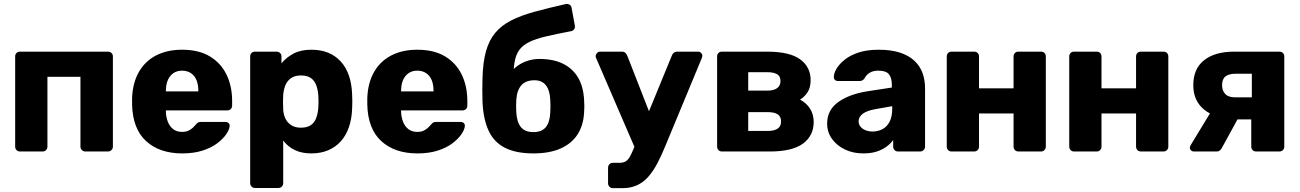

<svg xmlns="http://www.w3.org/2000/svg" viewBox="-20 -789 6772 1000"><path d="M84 0Q73 0 66 -7.5Q59 -15 59 -25V-495Q59 -506 66 -513Q73 -520 84 -520H542Q553 -520 560.5 -513Q568 -506 568 -495V-25Q568 -15 560.5 -7.5Q553 0 542 0H424Q414 0 406.5 -7.5Q399 -15 399 -25V-389H227V-25Q227 -15 220 -7.5Q213 0 202 0Z M929 10Q811 10 741 -54Q671 -118 668 -244Q668 -251 668 -262Q668 -273 668 -279Q671 -358 703.5 -414.5Q736 -471 793.5 -500.5Q851 -530 928 -530Q1016 -530 1073.5 -495Q1131 -460 1160 -400Q1189 -340 1189 -263V-239Q1189 -228 1182 -221Q1175 -214 1164 -214H844Q844 -213 844 -211Q844 -209 844 -207Q845 -178 854.5 -154Q864 -130 882.5 -116Q901 -102 928 -102Q948 -102 961.5 -108.5Q975 -115 984 -123.5Q993 -132 998 -138Q1007 -149 1012.5 -151.5Q1018 -154 1030 -154H1154Q1164 -154 1170.5 -148Q1177 -142 1176 -132Q1175 -115 1159 -91Q1143 -67 1112.5 -43.5Q1082 -20 1036 -5Q990 10 929 10ZM844 -313H1013V-315Q1013 -348 1003.5 -371.5Q994 -395 974.5 -408Q955 -421 928 -421Q902 -421 883 -408Q864 -395 854 -371.5Q844 -348 844 -315Z M1308 190Q1297 190 1290 182.5Q1283 175 1283 165V-495Q1283 -506 1290 -513Q1297 -520 1308 -520H1421Q1431 -520 1438.5 -513Q1446 -506 1446 -495V-459Q1470 -489 1508 -509.5Q1546 -530 1601 -530Q1651 -530 1689 -514.5Q1727 -499 1754.5 -469Q1782 -439 1797 -396Q1812 -353 1814 -297Q1815 -277 1815 -260Q1815 -243 1814 -223Q1812 -169 1797 -126Q1782 -83 1755 -53Q1728 -23 1689.5 -6.5Q1651 10 1601 10Q1552 10 1515.5 -7.5Q1479 -25 1455 -57V165Q1455 175 1448 182.5Q1441 190 1430 190ZM1547 -124Q1581 -124 1600 -138Q1619 -152 1627.5 -176Q1636 -200 1638 -229Q1640 -260 1638 -291Q1636 -320 1627.5 -344Q1619 -368 1600 -382Q1581 -396 1547 -396Q1515 -396 1495 -381.5Q1475 -367 1466 -344Q1457 -321 1455 -294Q1454 -275 1454 -257Q1454 -239 1455 -219Q1456 -194 1466 -172.5Q1476 -151 1496 -137.5Q1516 -124 1547 -124Z M2154 10Q2036 10 1966 -54Q1896 -118 1893 -244Q1893 -251 1893 -262Q1893 -273 1893 -279Q1896 -358 1928.5 -414.5Q1961 -471 2018.5 -500.5Q2076 -530 2153 -530Q2241 -530 2298.5 -495Q2356 -460 2385 -400Q2414 -340 2414 -263V-239Q2414 -228 2407 -221Q2400 -214 2389 -214H2069Q2069 -213 2069 -211Q2069 -209 2069 -207Q2070 -178 2079.5 -154Q2089 -130 2107.5 -116Q2126 -102 2153 -102Q2173 -102 2186.5 -108.5Q2200 -115 2209 -123.5Q2218 -132 2223 -138Q2232 -149 2237.5 -151.5Q2243 -154 2255 -154H2379Q2389 -154 2395.5 -148Q2402 -142 2401 -132Q2400 -115 2384 -91Q2368 -67 2337.5 -43.5Q2307 -20 2261 -5Q2215 10 2154 10ZM2069 -313H2238V-315Q2238 -348 2228.5 -371.5Q2219 -395 2199.5 -408Q2180 -421 2153 -421Q2127 -421 2108 -408Q2089 -395 2079 -371.5Q2069 -348 2069 -315Z M2758 10Q2668 10 2610.5 -19Q2553 -48 2525 -108Q2497 -168 2493 -259Q2492 -289 2492 -320Q2492 -351 2493 -380Q2495 -464 2511 -521.5Q2527 -579 2559 -617.5Q2591 -656 2641.5 -682Q2692 -708 2763 -727.5Q2834 -747 2927 -768Q2937 -770 2946.5 -764.5Q2956 -759 2957 -748L2974 -656Q2976 -645 2970.5 -637Q2965 -629 2956 -627Q2878 -612 2824.5 -599.5Q2771 -587 2737 -570.5Q2703 -554 2684.5 -528.5Q2666 -503 2659.5 -462.5Q2653 -422 2654 -360L2630 -389Q2638 -414 2661.5 -435Q2685 -456 2718.5 -469Q2752 -482 2789 -482Q2863 -482 2913.5 -456.5Q2964 -431 2991 -384.5Q3018 -338 3022 -272Q3025 -234 3022 -200Q3018 -135 2987.5 -88Q2957 -41 2899.5 -15.5Q2842 10 2758 10ZM2758 -101Q2802 -101 2823 -127Q2844 -153 2846 -204Q2847 -216 2847 -235Q2847 -254 2846 -268Q2844 -318 2823.5 -344.5Q2803 -371 2764 -371Q2718 -371 2695 -344.5Q2672 -318 2669 -268Q2668 -254 2668 -235Q2668 -216 2669 -204Q2672 -153 2693 -127Q2714 -101 2758 -101Z M3172 191Q3161 191 3154 183.5Q3147 176 3147 165V85Q3147 74 3154 66.5Q3161 59 3172 59H3207Q3225 59 3237 52.5Q3249 46 3258.5 30.5Q3268 15 3279 -12L3479 -499Q3482 -508 3489 -514Q3496 -520 3509 -520H3616Q3625 -520 3631.5 -513.5Q3638 -507 3638 -499Q3638 -497 3637.5 -494Q3637 -491 3635 -486L3445 -28Q3425 21 3404 61Q3383 101 3357.5 130.5Q3332 160 3298.5 175.5Q3265 191 3221 191ZM3290 -11 3085 -486Q3082 -493 3082 -498Q3084 -507 3090 -513.5Q3096 -520 3106 -520H3218Q3231 -520 3237.5 -513.5Q3244 -507 3247 -499L3390 -133Z M3740 0Q3729 0 3722 -7.5Q3715 -15 3715 -25V-495Q3715 -506 3722 -513Q3729 -520 3740 -520H3974Q4093 -520 4147.5 -480Q4202 -440 4202 -372Q4202 -334 4187 -310Q4172 -286 4147 -270Q4180 -253 4199 -223Q4218 -193 4218 -154Q4218 -82 4162 -41Q4106 0 3989 0ZM3877 -107H3979Q4011 -107 4029.5 -118.5Q4048 -130 4048 -156Q4048 -182 4030.5 -193.5Q4013 -205 3979 -205H3877ZM3877 -317H3977Q4009 -317 4027 -329.5Q4045 -342 4045 -367Q4045 -393 4026.5 -403Q4008 -413 3977 -413H3877Z M4477 10Q4423 10 4380.5 -10.5Q4338 -31 4313 -66Q4288 -101 4288 -145Q4288 -216 4346 -257.5Q4404 -299 4500 -314L4625 -333V-347Q4625 -383 4610 -402Q4595 -421 4555 -421Q4527 -421 4509.5 -410Q4492 -399 4482 -380Q4473 -367 4457 -367H4345Q4334 -367 4328 -373.5Q4322 -380 4323 -389Q4323 -407 4336.5 -430.5Q4350 -454 4378 -477Q4406 -500 4450 -515Q4494 -530 4557 -530Q4621 -530 4667 -515Q4713 -500 4742 -473Q4771 -446 4784.5 -409.5Q4798 -373 4798 -329V-25Q4798 -15 4790.5 -7.5Q4783 0 4773 0H4657Q4646 0 4639 -7.5Q4632 -15 4632 -25V-60Q4619 -41 4597 -25Q4575 -9 4545.5 0.5Q4516 10 4477 10ZM4524 -104Q4553 -104 4576.5 -116.5Q4600 -129 4613.5 -155.5Q4627 -182 4627 -222V-236L4542 -221Q4495 -213 4473.5 -196.5Q4452 -180 4452 -158Q4452 -141 4462 -129Q4472 -117 4488.5 -110.5Q4505 -104 4524 -104Z M4936 0Q4925 0 4918 -7.5Q4911 -15 4911 -25V-495Q4911 -506 4918 -513Q4925 -520 4936 -520H5054Q5065 -520 5072 -513Q5079 -506 5079 -495V-329H5259V-495Q5259 -506 5266 -513Q5273 -520 5284 -520H5402Q5413 -520 5420 -513Q5427 -506 5427 -495V-25Q5427 -15 5420 -7.5Q5413 0 5402 0H5284Q5273 0 5266 -7.5Q5259 -15 5259 -25V-198H5079V-25Q5079 -15 5072 -7.5Q5065 0 5054 0Z M5574 0Q5563 0 5556 -7.5Q5549 -15 5549 -25V-495Q5549 -506 5556 -513Q5563 -520 5574 -520H5692Q5703 -520 5710 -513Q5717 -506 5717 -495V-329H5897V-495Q5897 -506 5904 -513Q5911 -520 5922 -520H6040Q6051 -520 6058 -513Q6065 -506 6065 -495V-25Q6065 -15 6058 -7.5Q6051 0 6040 0H5922Q5911 0 5904 -7.5Q5897 -15 5897 -25V-198H5717V-25Q5717 -15 5710 -7.5Q5703 0 5692 0Z M6522 0Q6511 0 6504 -7.5Q6497 -15 6497 -25V-167H6413V-172Q6307 -172 6251 -218.5Q6195 -265 6195 -345Q6195 -431 6251.5 -475.5Q6308 -520 6408 -520H6644Q6655 -520 6662 -513Q6669 -506 6669 -495V-25Q6669 -15 6662 -7.5Q6655 0 6644 0ZM6199 0Q6189 0 6183 -6Q6177 -12 6177 -20Q6177 -23 6178.5 -26.5Q6180 -30 6182 -34L6289 -210L6435 -185L6342 -15Q6338 -9 6332 -4.5Q6326 0 6318 0ZM6413 -282H6500V-405H6417Q6380 -405 6362.5 -391Q6345 -377 6345 -345Q6345 -317 6361.5 -299.5Q6378 -282 6413 -282Z"/></svg>

Font: Rubik
Style: Bold
Weight: 700
Designer: Hubert and Fischer
Foundry: Hubert and Fischer
Version: Version 2.300;gftools[0.9.30]